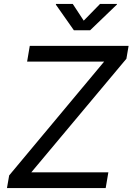

<svg xmlns="http://www.w3.org/2000/svg" viewBox="-20 -962 678 982"><path d="M15.6 0 26.9 -64.9 512.7 -647H118.7L132.3 -727.5H637.7L626.5 -661.6L140.1 -80.6H534.2L520.5 0ZM352.1 -941.9 408.2 -856.4 491.7 -941.9H578.6L577.6 -938.5L440.9 -807.1H357.9L265.6 -938.5L266.6 -941.9Z"/></svg>

Font: Inter 18pt
Style: Italic
Weight: 400
Italic angle: -9.3988°
Designer: Rasmus Andersson
Foundry: rsms
Version: Version 4.001;git-66647c0bb